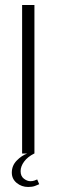

<svg xmlns="http://www.w3.org/2000/svg" viewBox="-20 -611 225 764"><path d="M68 0V-591H117V0ZM92 133Q66 133 46.5 117Q27 101 27 76Q27 48 46.5 28Q66 8 88 0H116Q90 13 76 32Q62 51 62 70Q62 90 75 100Q88 110 101 110Q110 110 117 107.5Q124 105 128 103L136 122Q130 125 119 129Q108 133 92 133Z"/></svg>

Font: Alumni Sans Light
Style: Regular
Weight: 300
Version: Version 1.018